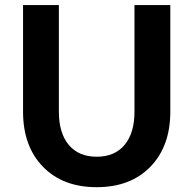

<svg xmlns="http://www.w3.org/2000/svg" viewBox="-20 -739 774 769"><path d="M215.8 -292Q215.8 -206.1 255.4 -158.7Q294.9 -111.3 367.2 -111.3Q439.5 -111.3 479 -158.7Q518.6 -206.1 518.6 -292V-718.8H662.1V-292Q662.1 -153.3 582.5 -71.3Q502.9 10.7 367.2 10.7Q231.4 10.7 151.9 -71.3Q72.3 -153.3 72.3 -292V-718.8H215.8Z"/></svg>

Font: Min Sans Bold
Style: Regular
Weight: 700
Designer: Jinseong-Kim, NotoSansCJK, Nunito
Foundry: Jinseong-Kim
Version: Version 1.400;Glyphs 3.1.2 (3151)